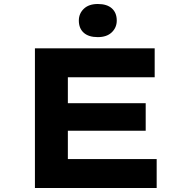

<svg xmlns="http://www.w3.org/2000/svg" viewBox="-20 -942 932 962"><path d="M155 0V-700H755V-555H320V-145H765V0ZM243 -287V-425H710V-287ZM470 -756Q424 -756 399.5 -778Q375 -800 375 -839Q375 -874 400 -898Q425 -922 470 -922Q516 -922 540.5 -900Q565 -878 565 -839Q565 -804 540 -780Q515 -756 470 -756Z"/></svg>

Font: Lexend Tera
Style: Bold
Weight: 700
Designer: Bonnie Shaver-Troup, Thomas Jockin
Foundry: Lexend
Version: Version 1.007